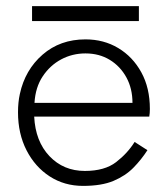

<svg xmlns="http://www.w3.org/2000/svg" viewBox="-20 -599 550 629"><path d="M85 -530V-579H435V-530ZM463 -107Q443 -76 417 -49.5Q391 -23 352 -6.5Q313 10 252 10Q191 10 143 -21Q95 -52 67 -106.5Q39 -161 39 -231Q39 -264 45 -291Q62 -370 119.5 -420Q177 -470 260 -470Q320 -470 367.5 -441.5Q415 -413 443 -362Q471 -311 471 -242Q471 -228 469 -217H92Q96 -136 142 -87.5Q188 -39 258 -39Q323 -39 360.5 -68Q398 -97 421 -134ZM260 -424Q217 -424 180.5 -404.5Q144 -385 120 -349Q96 -313 93 -262H414Q414 -309 394 -345.5Q374 -382 339.5 -403Q305 -424 260 -424Z"/></svg>

Font: Jost* Light
Style: Regular
Weight: 300
Version: Version 3.7